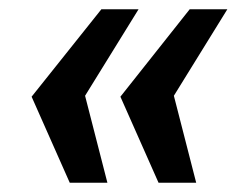

<svg xmlns="http://www.w3.org/2000/svg" viewBox="-20 -524 524 413"><path d="M321 -131 239 -316 388 -504H469L354 -318L402 -131ZM130 -131 48 -316 198 -504H278L163 -318L211 -131Z"/></svg>

Font: Sansita Swashed Light Light
Style: Regular
Weight: 300
Version: Version 1.003